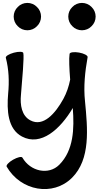

<svg xmlns="http://www.w3.org/2000/svg" viewBox="-20 -914 677 1319"><path d="M262 -800C262 -825 252 -849 234 -866C217 -884 193 -894 168 -894C143 -894 119 -884 102 -866C84 -849 74 -825 74 -800C74 -775 84 -751 102 -734C119 -716 143 -706 168 -706C193 -706 217 -716 234 -734C252 -751 262 -775 262 -800ZM637 -800C637 -825 627 -849 609 -866C592 -884 568 -894 543 -894C518 -894 494 -884 477 -866C459 -849 449 -825 449 -800C449 -775 459 -751 477 -734C494 -716 518 -706 543 -706C568 -706 592 -716 609 -734C627 -751 637 -775 637 -800ZM20 -517C41 -437 44 -353 36 -271C26 -155 33 -28 131 24C261 93 394 -26 480 -172C491 -29 486 119 387 218C314 291 189 264 134 169C129 159 100 166 70 183C40 200 20 222 26 231C122 398 344 438 475 307C603 179 582 -30 564 -218C553 -319 564 -422 582 -522C583 -533 557 -547 523 -553C489 -559 460 -555 458 -544C453 -512 456 -442 462 -367C453 -321 438 -276 415 -234C360 -134 277 -40 189 -87C129 -118 117 -193 124 -263C132 -359 147 -525 140 -550C138 -560 108 -561 75 -552C42 -543 17 -528 20 -517Z"/></svg>

Font: Nupuram
Style: Bold
Weight: 700
Designer: Santhosh Thottingal (santhosh.thottingal@gmail.com)
Foundry: SMC
Version: Version 1.000